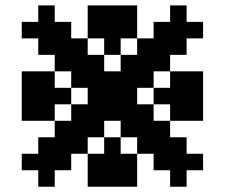

<svg xmlns="http://www.w3.org/2000/svg" viewBox="-20 -708 852 728"><path d="M312.5 -687.5H375V-625H312.5ZM375 -687.5H437.5V-625H375ZM437.5 -687.5H500V-625H437.5ZM437.5 -625H500V-562.5H437.5ZM312.5 -625H375V-562.5H312.5ZM375 -625H437.5V-562.5H375ZM375 -562.5H437.5V-500H375ZM625 -312.5H687.5V-250H625ZM625 -375H687.5V-312.5H625ZM562.5 -375H625V-312.5H562.5ZM625 -437.5H687.5V-375H625ZM687.5 -437.5H750V-375H687.5ZM687.5 -375H750V-312.5H687.5ZM687.5 -312.5H750V-250H687.5ZM375 -187.5H437.5V-125H375ZM312.5 -62.5H375V0H312.5ZM437.5 -62.5H500V0H437.5ZM437.5 -125H500V-62.5H437.5ZM375 -125H437.5V-62.5H375ZM312.5 -125H375V-62.5H312.5ZM375 -62.5H437.5V0H375ZM187.5 -375H250V-312.5H187.5ZM125 -437.5H187.5V-375H125ZM62.5 -312.5H125V-250H62.5ZM125 -312.5H187.5V-250H125ZM62.5 -375H125V-312.5H62.5ZM125 -375H187.5V-312.5H125ZM312.5 -437.5H375V-375H312.5ZM312.5 -375H375V-312.5H312.5ZM375 -375H437.5V-312.5H375ZM375 -437.5H437.5V-375H375ZM312.5 -500H375V-437.5H312.5ZM250 -437.5H312.5V-375H250ZM250 -500H312.5V-437.5H250ZM250 -562.5H312.5V-500H250ZM187.5 -562.5H250V-500H187.5ZM187.5 -500H250V-437.5H187.5ZM187.5 -625H250V-562.5H187.5ZM125 -562.5H187.5V-500H125ZM437.5 -437.5H500V-375H437.5ZM437.5 -375H500V-312.5H437.5ZM437.5 -312.5H500V-250H437.5ZM375 -312.5H437.5V-250H375ZM312.5 -312.5H375V-250H312.5ZM437.5 -500H500V-437.5H437.5ZM500 -500H562.5V-437.5H500ZM500 -437.5H562.5V-375H500ZM500 -562.5H562.5V-500H500ZM562.5 -562.5H625V-500H562.5ZM562.5 -500H625V-437.5H562.5ZM562.5 -625H625V-562.5H562.5ZM625 -562.5H687.5V-500H625ZM500 -312.5H562.5V-250H500ZM437.5 -250H500V-187.5H437.5ZM500 -250H562.5V-187.5H500ZM562.5 -250H625V-187.5H562.5ZM500 -187.5H562.5V-125H500ZM562.5 -187.5H625V-125H562.5ZM625 -187.5H687.5V-125H625ZM562.5 -125H625V-62.5H562.5ZM250 -312.5H312.5V-250H250ZM250 -250H312.5V-187.5H250ZM312.5 -250H375V-187.5H312.5ZM187.5 -250H250V-187.5H187.5ZM187.5 -187.5H250V-125H187.5ZM250 -187.5H312.5V-125H250ZM125 -187.5H187.5V-125H125ZM187.5 -125H250V-62.5H187.5ZM625 -625H687.5V-562.5H625ZM687.5 -625H750V-562.5H687.5ZM625 -687.5H687.5V-625H625ZM125 -625H187.5V-562.5H125ZM125 -687.5H187.5V-625H125ZM62.5 -625H125V-562.5H62.5ZM625 -125H687.5V-62.5H625ZM687.5 -125H750V-62.5H687.5ZM625 -62.5H687.5V0H625ZM125 -125H187.5V-62.5H125ZM125 -62.5H187.5V0H125ZM62.5 -125H125V-62.5H62.5ZM62.5 -437.5H125V-375H62.5Z"/></svg>

Font: Yarndings 12
Style: Regular
Weight: 400
Designer: Sarah Cadigan-Fried
Version: Version 1.000; ttfautohint (v1.8.4.7-5d5b)